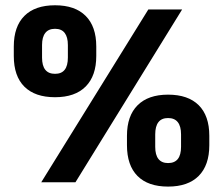

<svg xmlns="http://www.w3.org/2000/svg" viewBox="-20 -674 826 710"><path d="M132.5 0 528.5 -639H653.5L259 0ZM601.5 16Q527.5 16 488.5 -23.2Q449.5 -62.5 449.5 -137V-172Q449.5 -245.5 488.8 -284.8Q528 -324 601.5 -324Q675.5 -324 714.8 -285Q754 -246 754 -172V-137Q754 -63 714.8 -23.5Q675.5 16 601.5 16ZM601.5 -71Q625.5 -71 637.5 -86Q649.5 -101 649.5 -131V-177Q649.5 -207 637.5 -222.2Q625.5 -237.5 601.5 -237.5Q577.5 -237.5 565.8 -222.2Q554 -207 554 -177V-131Q554 -101 566 -86Q578 -71 601.5 -71ZM183.5 -314.5Q109.5 -314.5 70.2 -353.5Q31 -392.5 31 -467V-502Q31 -576 70.2 -615.2Q109.5 -654.5 183.5 -654.5Q257.5 -654.5 296.8 -615.2Q336 -576 336 -502V-467Q336 -393.5 296.8 -354Q257.5 -314.5 183.5 -314.5ZM183.5 -401Q207.5 -401 219.2 -416Q231 -431 231 -461V-507.5Q231 -537 219.2 -552.2Q207.5 -567.5 183.5 -567.5Q159.5 -567.5 147.5 -552.2Q135.5 -537 135.5 -507.5V-461Q135.5 -431 147.5 -416Q159.5 -401 183.5 -401Z"/></svg>

Font: Anek Bangla Medium
Style: Bold
Weight: 700
Version: Version 1.003